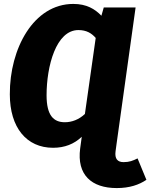

<svg xmlns="http://www.w3.org/2000/svg" viewBox="-20 -733 765 977"><path d="M680 73C656 85 638 92 609 92C578 92 563 75 568 37L573 0L670 -695H508L496 -653C463 -687 421 -713 353 -713C151 -713 29 -486 30 -253C30 -84 115 19 250 19C309 19 357 0 396 -37L391 0L388 22C370 157 446 224 574 224C640 224 688 207 725 182ZM310 -111C253 -111 217 -145 217 -248C217 -396 265 -580 379 -580C420 -580 446 -564 467 -540L412 -153C381 -124 345 -111 310 -111Z"/></svg>

Font: Fira Sans ExtraBold
Style: Italic
Weight: 800
Italic angle: -8°
Designer: bBox Type GmbH & Carrois Corporate GbR & Edenspiekermann AG
Foundry: bBox Type GmbH & Carrois Corporate GbR & Edenspiekermann AG
Version: Version 4.301;PS 004.301;hotconv 1.0.88;makeotf.lib2.5.64775